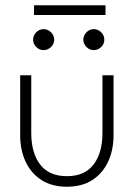

<svg xmlns="http://www.w3.org/2000/svg" viewBox="-20 -696 526 728"><path d="M98.5 -192Q98.5 -116.5 132.2 -72.2Q166 -28 233.5 -28Q301 -28 334.8 -72.2Q368.5 -116.5 368.5 -192V-410.5H410.5V-183Q410.5 -127 389.8 -82.8Q369 -38.5 329.8 -13.2Q290.5 12 233.5 12Q177 12 137.5 -13.2Q98 -38.5 77.2 -82.8Q56.5 -127 56.5 -183V-410.5H98.5ZM335.5 -506Q319.5 -506 307.8 -518Q296 -530 296 -545.5Q296 -561.5 307.8 -573.5Q319.5 -585.5 335.5 -585.5Q351.5 -585.5 363.5 -573.8Q375.5 -562 375.5 -545.5Q375.5 -529 363.5 -517.5Q351.5 -506 335.5 -506ZM145.5 -506Q129 -506 117.2 -518Q105.5 -530 105.5 -545.5Q105.5 -561.5 117.2 -573.5Q129 -585.5 145.5 -585.5Q161 -585.5 173.2 -573.8Q185.5 -562 185.5 -545.5Q185.5 -529 173.2 -517.5Q161 -506 145.5 -506ZM109 -639V-676H380V-639Z"/></svg>

Font: League Spartan Thin ExtraLight
Style: Regular
Weight: 250
Version: Version 2.002